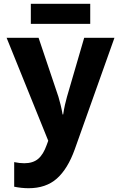

<svg xmlns="http://www.w3.org/2000/svg" viewBox="-20 -749 640 1015"><path d="M131 246Q94 246 55 238V108Q83 114 108 114Q154 114 181.5 91Q209 68 227 17L235 -5L15 -549H184L289 -237Q295 -217 300.5 -194.5Q306 -172 311 -144H314Q318 -171 323.5 -195.5Q329 -220 334 -237L425 -549H585L375 41Q338 144 280.5 195Q223 246 131 246ZM143 -623V-729H457V-623Z"/></svg>

Font: Noto Sans Mono ExtraBold
Style: Regular
Weight: 800
Designer: Monotype Design Team
Foundry: Monotype Imaging Inc.
Version: Version 2.014